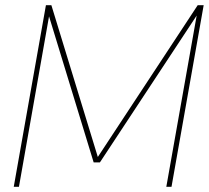

<svg xmlns="http://www.w3.org/2000/svg" viewBox="-20 -720 805 740"><path d="M33 0 157 -700H178L357 -115L742 -700H765L641 0H621L738 -660L365 -94H341L169 -657L53 0Z"/></svg>

Font: DM Sans 11pt Thin
Style: Italic
Weight: 250
Italic angle: -10°
Version: Version 4.004;gftools[0.9.30]